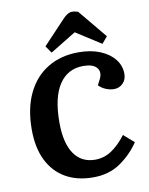

<svg xmlns="http://www.w3.org/2000/svg" viewBox="-102 -1026 863 1113"><g transform="rotate(-10 329.5 -469.5)"><path d="M492 -542Q510 -580 488.5 -606Q467 -632 409 -632Q318 -632 267.5 -556.5Q217 -481 217 -333Q217 -212 260.5 -148.5Q304 -85 385 -85Q437 -85 481 -114Q525 -143 567 -198L628 -145Q583 -78 516 -32Q449 14 356 14Q262 14 194 -25Q126 -64 89 -138.5Q52 -213 52 -320Q52 -444 94.5 -532.5Q137 -621 214.5 -668Q292 -715 396 -715Q469 -715 523 -692.5Q577 -670 607 -632Q637 -594 637 -546Q637 -512 615.5 -490.5Q594 -469 564 -469Q540 -469 515.5 -479Q491 -489 474 -507ZM575 -778 542 -739 395 -833 243 -740 214 -782 346 -922Q375 -953 400 -953Q409 -953 417.5 -951Q426 -949 435 -947Z"/></g></svg>

Font: Literata 12pt
Style: Bold Italic
Weight: 700
Italic angle: -2°
Designer: Latin by Veronika Burian and Jose Scaglione. Greek by Irene Vlachou. Cyrillic by Vera Evstafieva
Foundry: TypeTogether
Version: Version 3.002